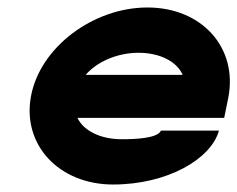

<svg xmlns="http://www.w3.org/2000/svg" viewBox="-20 -482 634 513"><path d="M63 -226C38 -95 138 11 282 11C427 11 544 -57 565 -133H410C401 -112 340 -110 305 -110C248 -110 203 -133 187 -167H579L590 -221C616 -355 519 -462 374 -462C230 -462 88 -357 63 -226ZM209 -282C238 -316 292 -341 350 -341C408 -341 453 -317 468 -282Z"/></svg>

Font: Charger EcoBlack
Style: Obl
Weight: 1000
Designer: Jasper
Foundry: Cannot Into Space Fonts
Version: Version 1.1